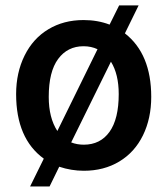

<svg xmlns="http://www.w3.org/2000/svg" viewBox="-20 -611 606 698"><path d="M38.6 -269Q38.6 -107.4 139.2 -34.2L89.4 66.9H160.2L195.3 -4.9Q239.3 9.8 284.7 9.8Q357.9 9.8 413.8 -23.9Q469.7 -57.6 499.8 -119.1Q529.8 -180.7 529.8 -258.8Q529.8 -415 434.1 -489.7L483.9 -591.3H413.1L378.4 -521.5Q335.4 -538.1 283.7 -538.1Q211.4 -538.1 155.8 -504.6Q100.1 -471.2 69.3 -408.9Q38.6 -346.7 38.6 -269ZM157.2 -258.8Q157.2 -350.6 191.4 -396.7Q225.6 -442.9 283.7 -442.9Q311.5 -442.9 334.5 -432.1L188.5 -134.8Q157.2 -182.6 157.2 -258.8ZM411.6 -269Q411.6 -178.7 378.2 -131.8Q344.7 -85 284.7 -85Q259.8 -85 238.8 -93.3L383.3 -386.7Q411.6 -341.3 411.6 -269Z"/></svg>

Font: FAU Chimera Medium
Style: Regular
Weight: 500
Version: Version 1.002;hotconv 1.0.117;makeotfexe 2.5.65602